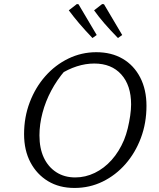

<svg xmlns="http://www.w3.org/2000/svg" viewBox="-20 -920 786 949"><path d="M348 9Q273 9 217.5 -24.5Q162 -58 130.5 -117.5Q99 -177 99 -257Q99 -341 127 -414.5Q155 -488 204 -543.5Q253 -599 318 -630.5Q383 -662 456 -662Q531 -662 586.5 -629.5Q642 -597 673 -537Q704 -477 704 -397Q704 -312 676.5 -238.5Q649 -165 600.5 -109.5Q552 -54 487.5 -22.5Q423 9 348 9ZM352 -43Q402 -43 448.5 -65.5Q495 -88 532 -129.5Q569 -171 593 -228Q604 -255 611.5 -286Q619 -317 623.5 -348Q628 -379 628 -404Q628 -498 579.5 -552Q531 -606 446 -606Q403 -606 359.5 -592Q316 -578 274 -551L302 -572Q262 -526 233.5 -472.5Q205 -419 190 -362Q175 -305 175 -251Q175 -187 196.5 -141Q218 -95 258 -69Q298 -43 352 -43ZM437 -732Q398 -773 370.5 -805.5Q343 -838 320 -869L360 -900L368 -899L458 -747ZM563 -732Q523 -773 495 -805.5Q467 -838 445 -869L485 -900L494 -899L584 -747Z"/></svg>

Font: Piazzolla Thin Light
Style: Italic
Weight: 300
Italic angle: -11.3°
Version: Version 2.005